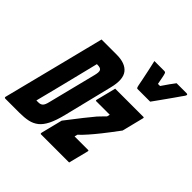

<svg xmlns="http://www.w3.org/2000/svg" viewBox="-258 -1032 1223 1223"><g transform="rotate(45 353.5 -420.5)"><path d="M623 -639H509Q505 -639 502.5 -643Q500 -647 497 -661Q495 -673 488.5 -704.5Q482 -736 474 -774Q466 -812 459 -841H548Q560 -841 562 -830Q565 -822 568.5 -803.5Q572 -785 578 -754H597Q616 -783 631.5 -804Q647 -825 659 -841H747Q755 -841 757 -838.5Q759 -836 758 -832Q757 -828 754 -823.5Q751 -819 740 -804Q731 -791 715 -768Q699 -745 681 -720Q663 -695 647.5 -673Q632 -651 623 -639ZM260 -700Q339 -700 371.5 -658.5Q404 -617 381 -526L300 -197Q284 -132 264.5 -93Q245 -54 219.5 -34Q194 -14 161 -7Q128 0 84 0H-42Q-53 0 -50 -11Q-24 -113 2.5 -218Q29 -323 59 -441.5Q89 -560 124 -700ZM105 -132H123Q142 -132 153 -142.5Q164 -153 171 -184L253 -510Q261 -542 255 -554Q249 -568 219 -568H214Q209 -549 204.5 -529.5Q200 -510 195 -491Q173 -401 150.5 -311.5Q128 -222 105 -132ZM407 -540H662Q668 -540 665 -529L629 -385Q580 -319 548.5 -279.5Q517 -240 494 -214Q480 -198 468 -185.5Q456 -173 444 -162L439 -142H562Q568 -142 565 -131Q557 -98 548.5 -65.5Q540 -33 532 0H278Q272 0 274 -11L310 -155Q363 -224 395.5 -265Q428 -306 450 -332Q463 -346 474 -357Q485 -368 495 -378L500 -398H377Q371 -398 374 -409Q382 -442 390.5 -474.5Q399 -507 407 -540Z"/></g></svg>

Font: Recursive Mn Lnr St XBd
Style: Italic
Weight: 800
Italic angle: -15°
Monospace: yes
Version: Version 1.079;hotconv 1.0.112;makeotfexe 2.5.65598; ttfautoh